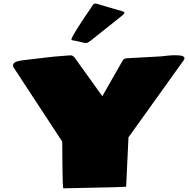

<svg xmlns="http://www.w3.org/2000/svg" viewBox="-20 -1025 1033 1050"><path d="M325.7 4.9Q324.2 -3.4 323.2 -30.3Q322.3 -57.1 321.8 -92.3Q321.3 -127.4 321 -161.9Q320.8 -196.3 320.6 -220.9Q320.3 -245.6 320.3 -250.5L54.7 -655.8Q51.3 -662.6 51.3 -668.5Q51.3 -688.5 101.6 -695.1Q151.9 -701.7 269.5 -714.8Q310.1 -718.8 328.6 -719.7Q347.2 -720.7 361.8 -722.2Q377 -723.6 386.7 -711.9L539.6 -499L647.5 -688Q651.9 -694.8 655.3 -699.5Q658.7 -704.1 669.4 -706.1L861.8 -716.8Q884.8 -719.2 901.9 -721.2Q918.9 -723.1 931.2 -723.1Q964.4 -723.1 976.6 -719Q988.8 -714.8 988.8 -707Q988.8 -702.6 985.8 -697.3L682.6 -273.9L669.9 -3.9L602.1 -1ZM433.6 -792.5Q418 -796.9 402.6 -799.8Q387.2 -802.7 377 -804.7Q374.5 -804.7 371.1 -807.1Q368.2 -810.1 380.1 -831.5Q392.1 -853 411.1 -882.8Q430.2 -912.6 449.7 -941.2Q469.2 -969.7 481 -987.3Q483.4 -991.7 485.8 -994.9Q488.3 -998 489.7 -1000.5Q498.5 -1008.3 511.2 -1003.9Q551.8 -992.2 582 -982.9Q612.3 -973.6 641.6 -965.8Q660.2 -960.9 660.4 -955.6Q660.6 -950.2 648.9 -940.4L478.5 -804.7Q468.3 -796.4 459.5 -792Q450.7 -787.6 433.6 -792.5Z"/></svg>

Font: Seymour One
Style: Regular
Weight: 400
Designer: Vernon Adams
Foundry: Vernon Adams
Version: Version 1.100; ttfautohint (v1.8.4.7-5d5b);gftools[0.9.33]